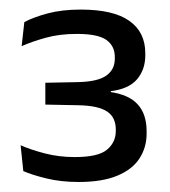

<svg xmlns="http://www.w3.org/2000/svg" viewBox="-20 -728 348 393"><path d="M141 -355.5Q104.4 -355.5 74.5 -362.9Q44.5 -370.3 27.7 -377.8L22.2 -430.7Q42.8 -421.5 71.8 -414Q100.7 -406.5 132.9 -406.5Q181.1 -406.5 199 -421.6Q217 -436.7 217 -459.8V-463.2Q217 -474.9 212.8 -484.1Q208.7 -493.2 199.7 -499.4Q190.6 -505.6 175.9 -508.9Q161.2 -512.2 139.6 -512.6L72.8 -513.9V-558.6L139.2 -559.9Q180 -560.8 197.5 -573.2Q215 -585.6 215 -607.8V-611.5Q215 -633.8 197.9 -646.2Q180.8 -658.6 137 -658.6Q101.7 -658.6 73.2 -650.6Q44.8 -642.7 24.3 -633.5L29.8 -682.8Q48.5 -692.8 77.7 -700.6Q106.9 -708.4 145.2 -708.4Q212.1 -708.4 244.7 -685.3Q277.4 -662.3 277.4 -619.1V-614.9Q277.4 -585.6 260.6 -565.8Q243.8 -546 206.9 -541.4L206.3 -535.1L205 -539.8Q244 -534.3 262 -514.2Q280.1 -494.2 280.1 -459.6V-454.4Q280.1 -426.3 265.6 -403.9Q251.2 -381.4 220.4 -368.5Q189.6 -355.5 141 -355.5Z"/></svg>

Font: Anek Gujarati Medium
Style: Regular
Weight: 500
Designer: Mrunmayee Ghaisas (Gujarati), Yesha Goshar (Latin)
Foundry: Ek Type
Version: Version 1.003